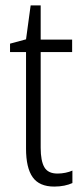

<svg xmlns="http://www.w3.org/2000/svg" viewBox="-20 -678 306 708"><path d="M192 -38Q207 -38 221.5 -41Q236 -44 247 -49V-3Q234 3 217 6.5Q200 10 180 10Q125 10 100.5 -24.5Q76 -59 76 -130V-486H17V-517L76 -533L93 -658H130V-532H246V-486H130V-133Q130 -85 143.5 -61.5Q157 -38 192 -38Z"/></svg>

Font: Noto Sans Lao UI Cond Light
Style: Regular
Weight: 300
Width: 3
Designer: Monotype Design Team
Foundry: Monotype Imaging Inc.
Version: Version 2.000; ttfautohint (v1.8.4.7-5d5b)